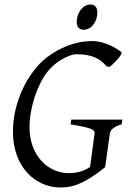

<svg xmlns="http://www.w3.org/2000/svg" viewBox="-20 -811 563 846"><path d="M110 -252C110 -307 127 -397 173 -472C215 -540 287 -572 316 -572C383 -572 421 -554 449 -519L463 -516C477 -526 516 -566 516 -578C516 -584 452 -630 387 -630C307 -630 239 -598 186 -558C103 -493 37 -363 37 -231C37 -69 142 15 245 15C285 15 338 11 444 -75L442 -77C443 -78 443 -78 444 -78L464 -223C466 -241 489 -256 516 -263L519 -284H294L291 -263C382 -248 397 -240 397 -225C397 -222 397 -225 377 -76C355 -59 321 -48 283 -48C198 -48 110 -118 110 -252ZM378 -791C344 -791 318 -753 318 -714C318 -688 333 -680 349 -680C382 -680 409 -715 409 -756C409 -778 399 -791 378 -791Z"/></svg>

Font: Temporarium
Style: Italic
Weight: 400
Italic angle: -7°
Version: Version 1.1